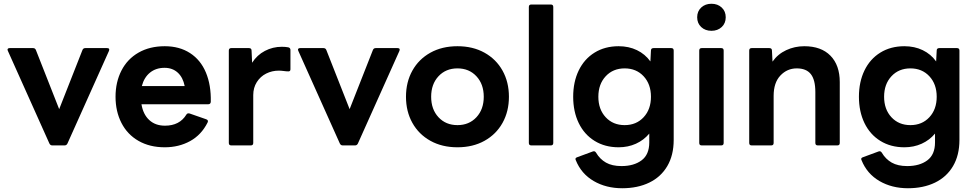

<svg xmlns="http://www.w3.org/2000/svg" viewBox="-20 -774 5195 1022"><path d="M258 0Q248 0 243 -10L22 -503Q20 -507 20 -509Q20 -518 32 -518H156Q167 -518 171 -508L295 -193L419 -508Q423 -518 434 -518H550Q558 -518 560.5 -514Q563 -510 560 -503L339 -10Q334 0 324 0Z M595 -259Q595 -337 626.5 -398.5Q658 -460 717.5 -494Q777 -528 857 -528Q935 -528 991.5 -491.5Q1048 -455 1076 -388Q1104 -321 1102 -232Q1101 -219 1088 -219H733Q742 -165 774.5 -135Q807 -105 858 -105Q936 -105 972 -164Q977 -173 989 -170L1078 -139Q1091 -134 1085 -122Q1052 -56 992 -23Q932 10 857 10Q777 10 717.5 -24Q658 -58 626.5 -119.5Q595 -181 595 -259ZM735 -316H963Q954 -362 926 -387.5Q898 -413 856 -413Q810 -413 778.5 -387.5Q747 -362 735 -316Z M1211 0Q1198 0 1198 -13V-505Q1198 -518 1211 -518H1305Q1319 -518 1319 -505L1322 -440Q1348 -481 1390 -503Q1432 -525 1480 -525Q1500 -525 1515 -522Q1526 -519 1526 -508V-405Q1526 -394 1515 -394Q1505 -394 1490.5 -396Q1476 -398 1464 -398Q1428 -398 1397 -382.5Q1366 -367 1347 -337Q1328 -307 1328 -268V-13Q1328 0 1315 0Z M1804 0Q1794 0 1789 -10L1568 -503Q1566 -507 1566 -509Q1566 -518 1578 -518H1702Q1713 -518 1717 -508L1841 -193L1965 -508Q1969 -518 1980 -518H2096Q2104 -518 2106.5 -514Q2109 -510 2106 -503L1885 -10Q1880 0 1870 0Z M2141 -259Q2141 -337 2175 -398Q2209 -459 2271 -493.5Q2333 -528 2415 -528Q2497 -528 2559 -493.5Q2621 -459 2655 -398Q2689 -337 2689 -259Q2689 -181 2655 -120Q2621 -59 2559 -24.5Q2497 10 2415 10Q2333 10 2271 -24.5Q2209 -59 2175 -120Q2141 -181 2141 -259ZM2555 -259Q2555 -326 2516 -368Q2477 -410 2415 -410Q2353 -410 2314 -368Q2275 -326 2275 -259Q2275 -192 2314 -150Q2353 -108 2415 -108Q2477 -108 2516 -150Q2555 -192 2555 -259Z M2808 0Q2795 0 2795 -13V-737Q2795 -750 2808 -750H2912Q2925 -750 2925 -737V-13Q2925 0 2912 0Z M3045 79 3043 73Q3043 66 3052 63L3136 32Q3138 31 3141 31Q3148 31 3153 39Q3173 73 3205.5 91.5Q3238 110 3288 110Q3354 110 3395 79.5Q3436 49 3436 -16V-63Q3407 -28 3365 -9Q3323 10 3273 10Q3200 10 3145 -24Q3090 -58 3060.5 -119Q3031 -180 3031 -259Q3031 -338 3060.5 -399Q3090 -460 3145 -494Q3200 -528 3273 -528Q3327 -528 3370.5 -507Q3414 -486 3442 -447L3445 -505Q3445 -518 3459 -518H3553Q3566 -518 3566 -505V-29Q3566 52 3532 110Q3498 168 3436 198Q3374 228 3292 228Q3206 228 3140 189.5Q3074 151 3045 79ZM3445 -259Q3445 -326 3406 -368Q3367 -410 3305 -410Q3243 -410 3204 -368Q3165 -326 3165 -259Q3165 -192 3204 -150Q3243 -108 3305 -108Q3367 -108 3406 -150Q3445 -192 3445 -259Z M3691 -682Q3691 -714 3712.5 -734Q3734 -754 3767 -754Q3800 -754 3821.5 -734Q3843 -714 3843 -682Q3843 -650 3821.5 -630Q3800 -610 3767 -610Q3734 -610 3712.5 -630Q3691 -650 3691 -682ZM3715 0Q3702 0 3702 -13V-505Q3702 -518 3715 -518H3819Q3832 -518 3832 -505V-13Q3832 0 3819 0Z M3981 0Q3968 0 3968 -13V-505Q3968 -518 3981 -518H4075Q4089 -518 4089 -505L4092 -446Q4120 -486 4165 -507Q4210 -528 4261 -528Q4351 -528 4400.5 -477.5Q4450 -427 4450 -337V-13Q4450 0 4437 0H4333Q4320 0 4320 -13V-284Q4320 -349 4296 -379.5Q4272 -410 4221 -410Q4170 -410 4134 -372Q4098 -334 4098 -264V-13Q4098 0 4085 0Z M4566 79 4564 73Q4564 66 4573 63L4657 32Q4659 31 4662 31Q4669 31 4674 39Q4694 73 4726.5 91.5Q4759 110 4809 110Q4875 110 4916 79.5Q4957 49 4957 -16V-63Q4928 -28 4886 -9Q4844 10 4794 10Q4721 10 4666 -24Q4611 -58 4581.5 -119Q4552 -180 4552 -259Q4552 -338 4581.5 -399Q4611 -460 4666 -494Q4721 -528 4794 -528Q4848 -528 4891.5 -507Q4935 -486 4963 -447L4966 -505Q4966 -518 4980 -518H5074Q5087 -518 5087 -505V-29Q5087 52 5053 110Q5019 168 4957 198Q4895 228 4813 228Q4727 228 4661 189.5Q4595 151 4566 79ZM4966 -259Q4966 -326 4927 -368Q4888 -410 4826 -410Q4764 -410 4725 -368Q4686 -326 4686 -259Q4686 -192 4725 -150Q4764 -108 4826 -108Q4888 -108 4927 -150Q4966 -192 4966 -259Z"/></svg>

Font: LINE Seed Sans TH App
Style: Bold
Weight: 700
Designer: Dalton Maag Ltd | Thai characters by Cadson Demak Co.,Ltd.
Foundry: Dalton Maag Ltd
Version: Version 1.003